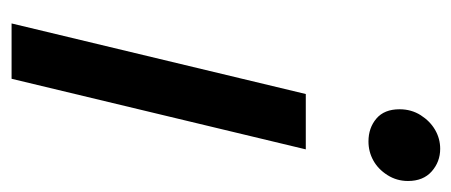

<svg xmlns="http://www.w3.org/2000/svg" viewBox="-250 -550 799 340"><g transform="rotate(90 150.0 -379.5)"><path d="M21 0 146 -521H244L119 0ZM230 -632Q206 -632 189.5 -646Q173 -660 173 -687Q173 -708 183.5 -724.5Q194 -741 209.5 -750Q225 -759 243 -759Q266 -759 283 -744Q300 -729 300 -702Q300 -682 289.5 -665.5Q279 -649 263.5 -640.5Q248 -632 230 -632Z"/></g></svg>

Font: Ubuntu Sans Medium
Style: Italic
Weight: 500
Italic angle: -13.5°
Designer: Dalton Maag Ltd
Foundry: Dalton Maag Ltd
Version: Version 1.006